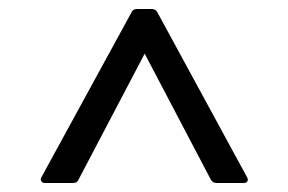

<svg xmlns="http://www.w3.org/2000/svg" viewBox="-20 -754 640 426"><path d="M80 -348Q74 -348 71.5 -352Q69 -356 72 -361L272 -727Q275 -734 284 -734H317Q325 -734 329 -727L528 -361Q531 -356 529 -352Q527 -348 521 -348H461Q452 -348 448 -355L301 -635L154 -355Q151 -348 142 -348Z"/></svg>

Font: LINE Seed Sans App
Style: Regular
Weight: 400
Designer: LINE VX Design & Dalton Maag Ltd & Sandoll Inc
Foundry: Dalton Maag Ltd
Version: Version 1.003